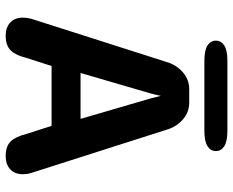

<svg xmlns="http://www.w3.org/2000/svg" viewBox="-91 -701 801 659"><g transform="rotate(90 309.5 -371.5)"><path d="M102 9.5Q74.5 9.5 57.5 -6Q40.5 -21.5 40.5 -50Q40.5 -56.5 41.5 -63.5Q42.5 -70.5 44.5 -78.5L192.5 -542Q202.5 -576.5 228 -598.5Q253.5 -620.5 286 -620.5H332Q365 -620.5 390.2 -598.5Q415.5 -576.5 425.5 -542L573.5 -78.5Q576 -70.5 577 -63.5Q578 -56.5 578 -50Q578 -21.5 561 -6Q544 9.5 516 9.5Q481.5 9.5 465 -8Q448.5 -25.5 440 -61L412 -148H206.5L178.5 -61Q170 -25.5 153.2 -8Q136.5 9.5 102 9.5ZM230.5 -247.5H388L317.5 -489Q315 -498.5 313 -507.2Q311 -516 309 -523Q307.5 -516 305.5 -507.2Q303.5 -498.5 301 -489ZM119.5 -712Q119.5 -730 136 -740.8Q152.5 -751.5 189 -751.5H429Q465 -751.5 481.8 -740.8Q498.5 -730 498.5 -712Q498.5 -694 481.8 -683.2Q465 -672.5 429 -672.5H189Q152.5 -672.5 136 -683.2Q119.5 -694 119.5 -712Z"/></g></svg>

Font: Sono ExtraLight Monospace SemiBold
Style: Regular
Weight: 600
Version: Version 2.112